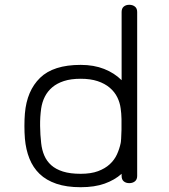

<svg xmlns="http://www.w3.org/2000/svg" viewBox="-20 -694 705 802"><path d="M317 -423Q372 -423 415 -406Q458 -389 488 -359V-644Q488 -659 497 -666.5Q506 -674 520 -674Q534 -674 543.5 -666.5Q553 -659 553 -644V41Q553 56 543.5 63.5Q534 71 520 71Q506 71 497 63.5Q488 56 488 41V32Q459 58 417 73Q375 88 317 88Q258 88 215.5 73.5Q173 59 145.5 32.5Q118 6 103 -31.5Q88 -69 84 -115Q82 -140 82 -168Q82 -196 84 -220Q92 -315 147.5 -369Q203 -423 317 -423ZM484 -241Q481 -265 470 -287.5Q459 -310 438.5 -327.5Q418 -345 388 -355Q358 -365 317 -365Q276 -365 247 -355.5Q218 -346 198.5 -329.5Q179 -313 167.5 -290.5Q156 -268 152 -241Q147 -206 147.5 -168Q148 -130 152 -96Q155 -68 165 -44.5Q175 -21 194 -4Q213 13 243 22.5Q273 32 317 32Q360 32 389.5 21Q419 10 438.5 -8Q458 -26 468.5 -49Q479 -72 484 -96Q485 -99 486 -114.5Q487 -130 487.5 -151.5Q488 -173 487.5 -197Q487 -221 484 -241Z"/></svg>

Font: Cafe24 Ssurround air
Style: Light
Weight: 300
Designer: Cafe24 thkim, hmlim, mnelim, sdjeong, hskwak & 4IRTF
Foundry: Cafe24
Version: Version 1.001